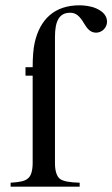

<svg xmlns="http://www.w3.org/2000/svg" viewBox="-20 -703 423 723"><path d="M76 -450V-418H103V-90C103 -61 97 -40 85 -31C74 -21 54 -17 20 -15V0H280V-15C243 -16 218 -20 205 -30C194 -39 187 -59 187 -88V-564C187 -622 202 -655 244 -655C266 -655 280 -643 297 -614C309 -594 321 -580 342 -580C364 -580 383 -599 383 -621C383 -642 370 -659 343 -671C321 -681 294 -683 279 -683C185 -683 131 -630 111 -544C105 -519 103 -484 103 -450Z"/></svg>

Font: XITS Math
Style: Regular
Weight: 400
Designer: MicroPress Inc., with final additions and corrections provided by Coen Hoffman, Elsevier (retired)
Version: Version 1.302